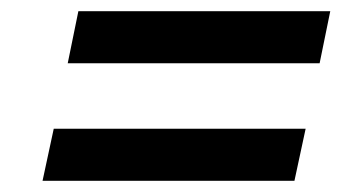

<svg xmlns="http://www.w3.org/2000/svg" viewBox="-20 -481 643 343"><path d="M120 -461H570L551 -368H101ZM76 -251H526L506 -158H56Z"/></svg>

Font: Decalotype SemiBold Italic
Style: Regular
Weight: 600
Italic angle: -12°
Designer: Alfredo Marco Pradil
Foundry: Alfredo Marco Pradil
Version: Version 1.0